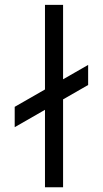

<svg xmlns="http://www.w3.org/2000/svg" viewBox="-20 -786 432 806"><path d="M350 -513.5 244.8 -453.1V-765.6H168.8V-410.4L41.7 -337.5V-252.1L168.8 -325V0H244.8V-368.8L350 -429.2Z"/></svg>

Font: Manrope3
Style: Regular
Weight: 400
Width: 4
Designer: Mikhail Sharanda
Foundry: Mikhail Sharanda
Version: Version 3.000;PS 003.000;hotconv 1.0.88;makeotf.lib2.5.64775